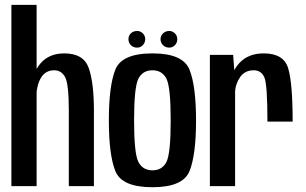

<svg xmlns="http://www.w3.org/2000/svg" viewBox="-20 -760 1248 784"><path d="M261 -308Q261 -417.5 245.8 -445.2Q230.5 -473 201.5 -473Q167 -473 149 -445Q131 -417 128.5 -373L107 -390Q109 -457.5 144.2 -499.8Q179.5 -542 242.5 -542Q321.5 -542 342.5 -481.8Q363.5 -421.5 363.5 -308.5V0H261ZM26.5 -740H129.5V0H26.5Z M602.5 4.5Q477.5 4.5 451 -61.5Q424.5 -127.5 424.5 -268.5Q424.5 -409.5 451 -475.8Q477.5 -542 602.5 -542Q727 -542 753.8 -475.5Q780.5 -409 780.5 -268Q780.5 -127 753.8 -61.2Q727 4.5 602.5 4.5ZM602.5 -64.5Q642 -64.5 659.5 -98.5Q677 -132.5 677 -268.5Q677 -404.5 659.5 -438.8Q642 -473 602.5 -473Q563 -473 545.2 -438.8Q527.5 -404.5 527.5 -268.5Q527.5 -132.5 545.2 -98.5Q563 -64.5 602.5 -64.5ZM504.5 -600Q504.5 -614.5 514.5 -624Q524.5 -633.5 540 -633.5Q553.5 -633.5 563.2 -623.8Q573 -614 573 -600Q573 -586 563.2 -575.8Q553.5 -565.5 540 -565.5Q524.5 -565.5 514.5 -575.5Q504.5 -585.5 504.5 -600ZM635.5 -600Q635.5 -614 645.8 -623.8Q656 -633.5 671 -633.5Q684.5 -633.5 694.2 -623.8Q704 -614 704 -600Q704 -585.5 694.2 -575.5Q684.5 -565.5 671 -565.5Q656 -565.5 645.8 -575.5Q635.5 -585.5 635.5 -600Z M1072 -263.5Q1072 -413.5 1059.8 -443.2Q1047.5 -473 1016 -473Q980.5 -473 961.2 -446.2Q942 -419.5 939.5 -384.5L918.5 -398Q920.5 -462.5 957 -502.2Q993.5 -542 1057 -542Q1138.5 -542 1156.8 -481Q1175 -420 1175 -263.5H1072ZM837 -536H932L940 -429.5V0H837Z"/></svg>

Font: Anybody Narrow Medium
Style: Regular
Weight: 500
Width: 3
Designer: Tyler Finck
Foundry: Etcetera Type Company
Version: Version 1.000; ttfautohint (v1.8)